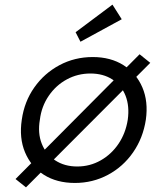

<svg xmlns="http://www.w3.org/2000/svg" viewBox="-20 -779 668 828"><path d="M92 29 47 -7 582 -545 628 -508ZM303 10Q225 10 169.5 -25Q114 -60 88 -122Q62 -184 74 -263Q85 -341 128 -402Q171 -463 236.5 -498Q302 -533 380 -533Q457 -533 512.5 -498Q568 -463 594 -402Q620 -341 609 -263Q597 -184 554 -122Q511 -60 445.5 -25Q380 10 303 10ZM313 -61Q368 -61 414.5 -87.5Q461 -114 491.5 -159.5Q522 -205 531 -263Q539 -321 521.5 -366Q504 -411 464.5 -436.5Q425 -462 370 -462Q315 -462 268 -436.5Q221 -411 190 -365.5Q159 -320 152 -263Q142 -205 160 -159.5Q178 -114 218 -87.5Q258 -61 313 -61ZM327 -599 306 -640 465 -759 505 -696Z"/></svg>

Font: Lexend Light
Style: Italic
Weight: 300
Italic angle: -8.13011°
Designer: Bonnie Shaver-Troup, Thomas Jockin
Foundry: Lexend
Version: Version 1.007